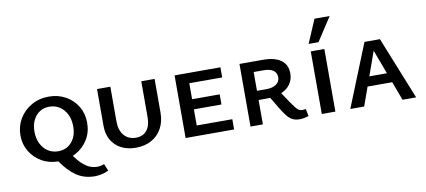

<svg xmlns="http://www.w3.org/2000/svg" viewBox="-75 -980 3151 1419"><g transform="rotate(-10 1500.0 -270.5)"><path d="M293 7Q222 7 166.5 -25Q111 -57 79 -110.5Q47 -164 47 -230Q47 -298 80 -354Q113 -410 171 -443.5Q229 -477 302 -477Q373 -477 429 -445.5Q485 -414 517 -360Q549 -306 549 -238Q549 -166 514.5 -111Q480 -56 422 -24.5Q364 7 293 7ZM303 -67Q345 -67 376 -87Q407 -107 425 -143Q443 -179 443 -228Q443 -281 423.5 -320Q404 -359 370.5 -381Q337 -403 293 -403Q253 -403 221.5 -383Q190 -363 172 -326.5Q154 -290 154 -240Q154 -189 173.5 -149.5Q193 -110 226.5 -88.5Q260 -67 303 -67ZM539 162Q457 162 398 121Q339 80 285 0L385 -41Q426 25 470.5 60.5Q515 96 568 96Q576 96 590 94Q604 92 619 85L641 138Q608 153 582 157.5Q556 162 539 162Z M872 7Q809 7 762 -18Q715 -43 689.5 -88Q664 -133 664 -193V-470H764V-209Q764 -142 797 -104Q830 -66 886 -66Q939 -66 967.5 -101.5Q996 -137 996 -200V-470H1096V-217Q1096 -150 1068 -99Q1040 -48 990 -20.5Q940 7 872 7Z M1246 0V-470H1343V0ZM1279 0V-77H1610V0ZM1279 -198V-274H1550V-198ZM1279 -394V-470H1590V-394Z M1733 0V-470H1911Q1997 -470 2044 -436Q2091 -402 2091 -336Q2091 -290 2066 -255Q2041 -220 1994 -201.5Q1947 -183 1881 -183H1781V-252H1897Q1944 -252 1971 -271.5Q1998 -291 1998 -323Q1998 -357 1973 -375Q1948 -393 1902 -393H1826V0ZM2101 10Q2068 10 2045.5 -2.5Q2023 -15 2004.5 -39Q1986 -63 1964 -99L1906 -196L1985 -225L2045 -135Q2067 -103 2080.5 -85.5Q2094 -68 2105.5 -61Q2117 -54 2131 -54Q2138 -54 2145.5 -55Q2153 -56 2158 -57L2169 -2Q2149 4 2133 7Q2117 10 2101 10Z M2268 0V-470H2370V0ZM2262 -527 2337 -703H2451L2336 -527Z M2482 0 2671 -470H2787L2976 0H2874L2714 -428H2739L2586 0ZM2582 -141 2605 -213H2832L2866 -141Z"/></g></svg>

Font: Ysabeau SC SemiBold
Style: Regular
Weight: 600
Designer: Christian Thalmann (Catharsis Fonts)
Version: Version 2.001;gftools[0.9.30]; featfreeze: smcp